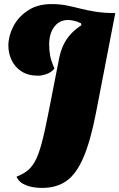

<svg xmlns="http://www.w3.org/2000/svg" viewBox="-20 -724 585 941"><path d="M186 197Q140 197 106.5 183.5Q73 170 61 142Q91 130 112 114.5Q133 99 150.5 68.5Q168 38 184 -21Q200 -80 219 -179L270 -439Q284 -508 322.5 -552Q361 -596 418.5 -621.5Q476 -647 545 -660L451 -174Q424 -34 389 47.5Q354 129 305.5 163Q257 197 186 197ZM168 -353Q118 -353 85.5 -374Q53 -395 37 -429Q21 -463 21 -500Q21 -547 45 -594Q69 -641 116.5 -672.5Q164 -704 232 -704Q274 -704 308 -697Q342 -690 375.5 -681.5Q409 -673 449.5 -666.5Q490 -660 545 -660L379 -599L377 -610Q356 -620 339.5 -623Q323 -626 313 -626Q272 -626 246.5 -593.5Q221 -561 221 -505Q221 -476 226 -450Q231 -424 247 -388Q231 -369 208 -361Q185 -353 168 -353Z"/></svg>

Font: Sansita Swashed Light Black
Style: Regular
Weight: 900
Version: Version 1.003